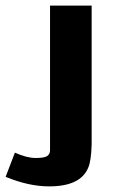

<svg xmlns="http://www.w3.org/2000/svg" viewBox="-98 -492 404 683"><path d="M-78 137 -45 51Q-3 70 29 70Q60 70 70 63Q80 56 80 43V-472H228V23Q226 82 216 104Q189 171 77 171Q4 171 -78 137Z"/></svg>

Font: Coval
Style: Black
Weight: 1000
Foundry: Context Ltd
Version: Version 001.000